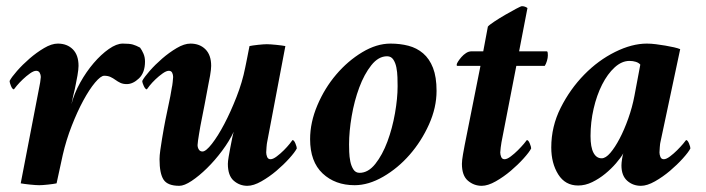

<svg xmlns="http://www.w3.org/2000/svg" viewBox="-20 -593 2282 621"><path d="M167 -452Q197 -452 215.5 -433.5Q234 -415 234 -380Q234 -369 230.5 -348.5Q227 -328 225 -320Q224 -315 222 -305Q220 -295 217 -284Q214 -271 211 -256Q220 -291 239.5 -326Q259 -361 283 -389Q307 -417 332 -434.5Q357 -452 377 -452Q399 -452 409.5 -449Q420 -446 433 -439Q439 -431 444 -419.5Q449 -408 449 -394Q449 -358 429.5 -339.5Q410 -321 390 -321Q378 -321 369.5 -325Q361 -329 353.5 -334.5Q346 -340 337.5 -344Q329 -348 317 -348Q306 -348 287.5 -326Q269 -304 249.5 -268Q230 -232 212 -186Q194 -140 183 -92L163 0Q159 1 151.5 2Q144 3 135.5 4Q127 5 119 5.5Q111 6 107 6Q103 6 94.5 5.5Q86 5 77 4Q68 3 60 2Q52 1 47 0L107 -311Q108 -314 110 -327Q112 -340 112 -344Q112 -351 108.5 -357.5Q105 -364 97 -364Q89 -364 77 -355.5Q65 -347 54 -336.5Q43 -326 34.5 -316Q26 -306 25 -304Q20 -304 15.5 -315Q11 -326 11 -331Q17 -343 35 -363.5Q53 -384 75.5 -403.5Q98 -423 122.5 -437.5Q147 -452 167 -452Z M717 -63Q717 -71 719.5 -85.5Q722 -100 725 -116Q728 -132 731 -146.5Q734 -161 736 -167Q722 -137 698.5 -105.5Q675 -74 649.5 -49Q624 -24 600 -8Q576 8 560 8Q522 8 509 -12Q496 -32 496 -78Q496 -90 498.5 -107.5Q501 -125 504 -143.5Q507 -162 510 -178.5Q513 -195 515 -205Q521 -236 526 -258Q531 -280 536 -311Q537 -314 538.5 -327Q540 -340 540 -344Q540 -351 537 -357.5Q534 -364 526 -364Q518 -364 506 -355.5Q494 -347 483 -336.5Q472 -326 464 -316Q456 -306 455 -304Q450 -304 445 -315Q440 -326 440 -331Q446 -343 464 -363.5Q482 -384 504.5 -403.5Q527 -423 551.5 -437.5Q576 -452 596 -452Q626 -452 644.5 -433.5Q663 -415 663 -380Q663 -369 659.5 -348.5Q656 -328 654 -320Q653 -315 649.5 -296Q646 -277 642 -256Q637 -230 631 -200Q630 -196 628 -184.5Q626 -173 624 -161Q622 -149 620.5 -138.5Q619 -128 619 -124Q619 -116 623 -109.5Q627 -103 635 -103Q646 -103 665.5 -128Q685 -153 705.5 -192Q726 -231 745 -279.5Q764 -328 773 -374Q774 -379 776 -388.5Q778 -398 780 -408.5Q782 -419 784 -429Q786 -439 787 -444Q791 -445 798.5 -446Q806 -447 814.5 -448Q823 -449 831 -449.5Q839 -450 843 -450Q847 -450 855.5 -449.5Q864 -449 873 -448Q882 -447 890.5 -446Q899 -445 903 -444L844 -133Q843 -129 842 -116.5Q841 -104 841 -100Q841 -93 844 -85.5Q847 -78 855 -78Q863 -78 875 -87Q887 -96 898 -107Q909 -118 917 -128Q925 -138 926 -140Q931 -140 935.5 -129Q940 -118 940 -113Q934 -101 915.5 -80.5Q897 -60 874 -40.5Q851 -21 825.5 -6.5Q800 8 780 8Q755 8 736 -8.5Q717 -25 717 -63Z M1232 -411Q1204 -411 1181 -382Q1158 -353 1142 -310Q1126 -267 1117.5 -217.5Q1109 -168 1109 -126Q1109 -117 1109.5 -101.5Q1110 -86 1113 -71Q1116 -56 1123 -45Q1130 -34 1143 -34Q1171 -34 1194 -63Q1217 -92 1233 -135Q1249 -178 1257.5 -226.5Q1266 -275 1266 -314Q1266 -326 1265.5 -343Q1265 -360 1262 -375Q1259 -390 1252 -400.5Q1245 -411 1232 -411ZM1243 -452Q1274 -452 1301 -445Q1328 -438 1348.5 -420.5Q1369 -403 1380.5 -373.5Q1392 -344 1392 -299Q1392 -245 1367.5 -190.5Q1343 -136 1305 -92.5Q1267 -49 1219.5 -21.5Q1172 6 1127 6Q1064 6 1023.5 -32Q983 -70 983 -143Q983 -197 1006.5 -252.5Q1030 -308 1067.5 -352Q1105 -396 1151.5 -424Q1198 -452 1243 -452Z M1558 -507Q1562 -512 1578.5 -523Q1595 -534 1614 -545Q1633 -556 1649 -564.5Q1665 -573 1668 -573Q1678 -573 1686 -567L1659 -427H1748Q1751 -427 1751.5 -422.5Q1752 -418 1752 -414Q1752 -406 1749 -396Q1746 -386 1742 -380H1650L1602 -133Q1601 -128 1599.5 -116Q1598 -104 1598 -100Q1598 -93 1601 -85.5Q1604 -78 1612 -78Q1620 -78 1632 -87Q1644 -96 1655 -107Q1666 -118 1674.5 -128Q1683 -138 1684 -140Q1689 -140 1693.5 -129Q1698 -118 1698 -113Q1692 -101 1673.5 -80.5Q1655 -60 1632 -40.5Q1609 -21 1583.5 -6.5Q1558 8 1538 8Q1513 8 1493.5 -8.5Q1474 -25 1474 -63Q1474 -74 1477.5 -94Q1481 -114 1483 -124L1534 -380H1459Q1457 -380 1457 -383Q1457 -387 1461.5 -394Q1466 -401 1472.5 -408.5Q1479 -416 1487.5 -421.5Q1496 -427 1505 -427H1543Z M2016 -396Q1991 -396 1968 -375Q1945 -354 1927.5 -319.5Q1910 -285 1900 -241.5Q1890 -198 1890 -153Q1890 -117 1899.5 -99Q1909 -81 1926 -81Q1939 -81 1954 -98.5Q1969 -116 1984 -144.5Q1999 -173 2012 -209.5Q2025 -246 2032 -283L2051 -384Q2046 -390 2036.5 -393Q2027 -396 2016 -396ZM2072 -452Q2086 -452 2101.5 -450Q2117 -448 2132 -445.5Q2147 -443 2160 -440Q2173 -437 2180 -434L2116 -133Q2115 -130 2114 -117Q2113 -104 2113 -100Q2113 -93 2116 -85.5Q2119 -78 2127 -78Q2135 -78 2147 -87Q2159 -96 2170 -107Q2181 -118 2189.5 -128Q2198 -138 2199 -140Q2204 -140 2208.5 -129Q2213 -118 2213 -113Q2207 -101 2188.5 -80.5Q2170 -60 2147 -40.5Q2124 -21 2098.5 -6.5Q2073 8 2053 8Q2027 8 2008.5 -8.5Q1990 -25 1990 -58Q1990 -66 1992 -79Q1994 -92 1996 -97Q1988 -83 1972.5 -65Q1957 -47 1937.5 -31Q1918 -15 1895.5 -4Q1873 7 1850 7Q1808 7 1785.5 -29Q1763 -65 1763 -116Q1763 -184 1793.5 -244.5Q1824 -305 1869.5 -351.5Q1915 -398 1969.5 -425Q2024 -452 2072 -452Z"/></svg>

Font: Vermiglione
Style: Bold Italic
Weight: 700
Italic angle: -11°
Version: Version 1.000